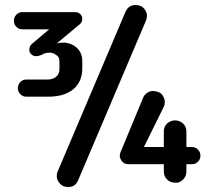

<svg xmlns="http://www.w3.org/2000/svg" viewBox="-20 -712 864 768"><path d="M51.3 -359.4Q51.3 -373.5 61.3 -383.8Q71.3 -394 85.4 -394H172.4Q191.4 -394 204.6 -405Q217.8 -416 217.8 -436V-466.8Q217.8 -482.9 208 -489.7Q192.9 -501.5 179.9 -501.5Q167 -501.5 160.9 -499.3Q154.8 -497.1 149.4 -494.1Q135.3 -487.3 124 -487.3Q112.8 -487.3 105 -495.1Q97.2 -502.9 97.2 -511.7Q97.2 -527.8 107.9 -536.6L176.8 -594.7H69.8Q55.2 -594.7 45.4 -604.7Q35.6 -614.7 35.6 -628.9Q35.6 -643.1 45.4 -653.3Q55.2 -663.6 69.8 -663.6H281.2Q293 -663.6 301 -655.5Q309.1 -647.5 309.1 -637.7Q309.1 -622.1 298.3 -614.3L206.1 -537.6Q216.3 -541.5 232.2 -541.5Q248 -541.5 262.2 -536.1Q276.4 -530.8 287.1 -521Q309.1 -500.5 309.1 -467.8V-438Q309.1 -385.7 273.7 -355.5Q238.3 -325.2 172.4 -325.2H85.4Q71.3 -325.2 61.3 -335.2Q51.3 -345.2 51.3 -359.4ZM481.9 -664.6Q493.7 -691.9 522.5 -691.9Q547.9 -691.9 560.5 -671.9Q567.9 -660.6 567.9 -649.9Q567.9 -639.2 564 -629.9L292.5 9.3Q281.2 36.1 252.9 36.1Q227.5 36.1 214.4 15.6Q207 3.9 207 -7.1Q207 -18.1 210.4 -25.4ZM781.7 -89.4Q781.7 -75.2 772 -65.2Q762.2 -55.2 748 -55.2H725.6V-25.9Q725.6 -7.3 712.6 5.9Q699.7 19 685.3 19Q670.9 19 662.6 15.6Q654.3 12.2 648.4 5.9Q635.3 -6.8 635.3 -25.9V-55.2H493.2Q474.6 -55.2 464.8 -71Q455.1 -86.9 461.9 -102.5L553.2 -322.8Q557.6 -333 568.6 -340.6Q579.6 -348.1 590.6 -348.1Q601.6 -348.1 613.8 -343.8Q626 -339.4 632.6 -326.9Q639.2 -314.5 639.2 -304.2Q639.2 -293.9 635.7 -286.1L555.7 -124H635.3V-185.5Q635.3 -214.4 662.1 -226.6Q670.4 -230.5 679.9 -230.5Q689.5 -230.5 697.8 -227.1Q706.1 -223.6 712.4 -217.8Q725.6 -205.1 725.6 -185.5V-124H748Q761.7 -124 771.7 -113.8Q781.7 -103.5 781.7 -89.4Z"/></svg>

Font: Supermercado
Style: Regular
Weight: 400
Designer: James Grieshaber
Foundry: James Grieshaber
Version: Version 1.002